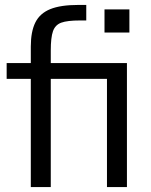

<svg xmlns="http://www.w3.org/2000/svg" viewBox="-20 -759 613 779"><path d="M186 -503H495V0H414V-439H186V0H105V-439H7V-503H105V-570Q105 -631 123.5 -668Q142 -705 184 -722Q226 -739 298 -739H330V-676H305Q253 -676 228.5 -667Q204 -658 195 -632.5Q186 -607 186 -554ZM404 -721H505V-627H404Z"/></svg>

Font: Muli-Regular
Style: Regular
Weight: 400
Version: Version 2.000